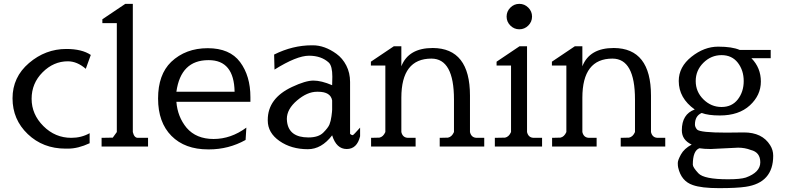

<svg xmlns="http://www.w3.org/2000/svg" viewBox="-20 -760 4071 996"><path d="M445 -69V-17Q385 11 333 11H320Q203 11 124 -64.5Q45 -140 45 -250Q45 -360 130.5 -433Q216 -506 324 -506Q405 -506 451 -475L425 -403Q380 -442 332 -442Q258 -442 201 -385Q144 -328 144 -247.5Q144 -167 205 -106Q266 -45 350 -45Q402 -45 445 -69Z M669 -740V-75Q676 -45 695 -45H748V0H507V-45L565 -46Q568 -50 586 -75V-640H511V-660L630 -740Z M1254 -34Q1166 15 1064 15Q1062 15 1060 15Q939 15 869.5 -55Q800 -125 800 -249Q800 -373 868 -439Q943 -510 1057.5 -510Q1172 -510 1225.5 -438Q1279 -366 1279 -256V-232H895Q901 -154 948 -97Q998 -39 1088 -39Q1178 -39 1258 -98ZM1197 -284Q1194 -448 1063 -448H1061Q918 -448 895 -284Z M1848 -53Q1832 13 1778.5 13Q1725 13 1703 -58Q1648 14 1577 14Q1491 14 1430 -28.5Q1369 -71 1369 -135V-138Q1369 -250 1495 -309Q1565 -342 1606 -342Q1647 -342 1703 -318L1704 -362Q1704 -417 1686 -435Q1647 -471 1583 -471Q1519 -471 1404 -399L1402 -477Q1498 -525 1598 -525H1603Q1664 -525 1725 -481Q1757 -458 1776.5 -420Q1796 -382 1796 -335V-66Q1802 -59 1811 -59Q1813 -59 1848 -98ZM1703 -239Q1695 -284 1630 -284H1624Q1574 -284 1521 -239Q1468 -194 1468 -143Q1468 -136 1469 -129Q1479 -47 1580 -47Q1632 -47 1657 -72Q1682 -97 1689 -114Q1696 -131 1699.5 -157Q1703 -183 1703 -191Z M2062 -416Q2099 -511 2225 -511Q2418 -510 2418 -264V-75Q2425 -45 2454 -45H2492V0H2261V-45L2304 -46Q2324 -50 2335 -75V-244Q2335 -456 2218 -456Q2062 -456 2062 -253V-75Q2069 -45 2098 -45H2136V0H1905V-45L1948 -46Q1968 -50 1979 -75V-420H1904V-440L2023 -520H2062Z M2627.5 -627.5Q2608 -647 2608 -674Q2608 -701 2627.5 -720.5Q2647 -740 2674 -740Q2701 -740 2720.5 -720.5Q2740 -701 2740 -674Q2740 -647 2720.5 -627.5Q2701 -608 2674 -608Q2647 -608 2627.5 -627.5ZM2714 -75Q2721 -45 2750 -45H2792V0H2547V-45L2600 -46Q2620 -50 2631 -75V-420H2556V-440L2675 -520H2714Z M3001 -416Q3038 -511 3164 -511Q3357 -510 3357 -264V-75Q3364 -45 3393 -45H3431V0H3200V-45L3243 -46Q3263 -50 3274 -75V-244Q3274 -456 3157 -456Q3001 -456 3001 -253V-75Q3008 -45 3037 -45H3075V0H2844V-45L2887 -46Q2907 -50 2918 -75V-420H2843V-440L2962 -520H3001Z M3809 6 3667 13Q3632 13 3608 9Q3574 22 3574 94Q3574 108 3603 139Q3632 170 3757 170Q3821 170 3849 161Q3924 134 3924 82Q3924 30 3875 18Q3844 6 3809 6ZM3584 -192Q3501 -251 3501 -340Q3501 -413 3567 -465.5Q3633 -518 3705.5 -518Q3778 -518 3817 -501H3978V-458H3878Q3927 -408 3927 -337Q3927 -266 3870 -213.5Q3813 -161 3714 -161Q3654 -161 3620 -174Q3585 -159 3585 -114Q3585 -101 3596 -88Q3612 -72 3748 -72L3839 -73Q3934 -73 3975 -7Q3991 18 3991 48Q3991 188 3848 209Q3801 216 3710 216Q3619 216 3574 200Q3514 180 3498 109Q3496 100 3496 85.5Q3496 71 3512.5 41Q3529 11 3568 -10Q3517 -34 3517 -84Q3517 -168 3584 -192ZM3807.5 -434.5Q3777 -474 3723 -474Q3669 -474 3629 -434.5Q3589 -395 3589 -339.5Q3589 -284 3629 -244.5Q3669 -205 3723 -205Q3777 -205 3807.5 -244.5Q3838 -284 3838 -339.5Q3838 -395 3807.5 -434.5Z"/></svg>

Font: Sawarabi Mincho
Style: Regular
Weight: 400
Version: Version 1.00